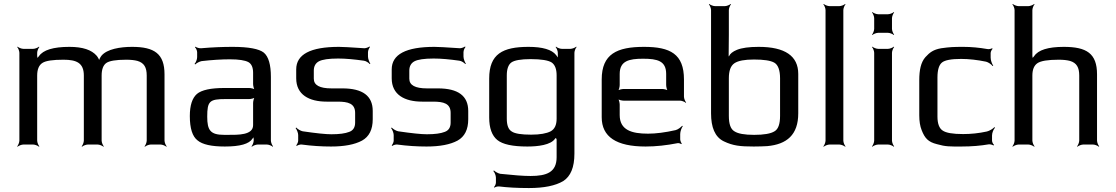

<svg xmlns="http://www.w3.org/2000/svg" viewBox="-20 -731 5646 971"><path d="M648 -494C588 -494 521 -483 493 -449C487 -441 479 -427 480 -419L484 -420C483 -427 475 -442 469 -449C443 -479 398 -494 331 -494C249 -494 198 -478 177 -447C174 -442 167 -437 166 -433L169 -431C171 -435 168 -443 168 -448V-464C168 -473 174 -488 179 -493L177 -495C172 -490 157 -484 148 -484H98C89 -484 74 -490 69 -495L67 -493C72 -488 78 -473 78 -464V-20C78 -11 72 4 67 9L69 11C74 6 89 0 98 0H148C157 0 172 6 177 11L179 9C174 4 168 -11 168 -20V-349C168 -380 177 -402 195 -413C212 -424 248 -429 301 -429C367 -429 404 -413 404 -349V-20C404 -11 398 4 393 9L395 11C400 6 415 0 424 0H474C483 0 498 6 503 11L505 9C500 4 494 -11 494 -20V-349C494 -380 502 -401 517 -412C532 -423 565 -429 618 -429C641 -429 660 -427 675 -423C709 -413 722 -390 722 -349V-20C722 -11 716 4 711 9L713 11C718 6 733 0 742 0H792C801 0 816 6 821 11L823 9C818 4 812 -11 812 -20V-355C812 -459 761 -494 648 -494Z M1350 -20V-342C1350 -404 1338 -445 1314 -465C1290 -484 1237 -494 1156 -494C1108 -494 1055 -492 997 -487C988 -486 973 -491 968 -495L966 -492C971 -488 977 -475 977 -467V-442C977 -430 970 -414 964 -408L967 -405C973 -411 988 -420 1000 -422C1052 -428 1100 -431 1143 -431C1188 -431 1219 -426 1236 -417C1252 -408 1260 -390 1260 -363V-306C1260 -297 1264 -280 1269 -275L1271 -277C1266 -282 1249 -286 1240 -286H1115C1046 -286 1000 -276 976 -256C952 -235 940 -198 940 -144C940 -82 953 -41 979 -21C1004 0 1050 10 1117 10C1194 10 1240 -3 1257 -30C1259 -34 1264 -38 1265 -41L1261 -42C1261 -39 1263 -31 1263 -27V-20C1263 -11 1257 4 1252 9L1254 11C1259 6 1274 0 1283 0H1330C1339 0 1354 6 1359 11L1361 9C1356 4 1350 -11 1350 -20ZM1028 -141C1028 -220 1040 -230 1121 -230H1240C1249 -230 1266 -234 1271 -239L1269 -241C1264 -236 1260 -219 1260 -210V-98C1260 -47 1184 -49 1132 -49H1114C1044 -49 1028 -72 1028 -141Z M1632 -217H1687C1740 -217 1776 -208 1776 -160V-111C1776 -87 1766 -71 1746 -64C1726 -56 1696 -52 1656 -52C1627 -52 1579 -57 1511 -67C1500 -69 1484 -79 1478 -86L1475 -83C1481 -76 1488 -59 1488 -48V-19C1488 -12 1482 0 1478 4L1481 7C1485 3 1498 -1 1506 0C1558 7 1607 10 1654 10C1722 10 1774 0 1811 -20C1847 -40 1865 -76 1865 -128V-170C1865 -246 1814 -284 1712 -284H1656C1597 -284 1567 -300 1567 -333V-374C1567 -396 1576 -412 1593 -421C1610 -430 1642 -435 1690 -435C1728 -435 1771 -431 1820 -424C1831 -423 1845 -413 1850 -407L1853 -409C1848 -416 1841 -433 1841 -445V-467C1841 -476 1847 -489 1851 -493L1849 -496C1844 -492 1831 -487 1823 -487C1752 -492 1709 -494 1694 -494C1550 -494 1478 -456 1478 -380V-335C1478 -252 1543 -217 1632 -217Z M2115 -217H2170C2223 -217 2259 -208 2259 -160V-111C2259 -87 2249 -71 2229 -64C2209 -56 2179 -52 2139 -52C2110 -52 2062 -57 1994 -67C1983 -69 1967 -79 1961 -86L1958 -83C1964 -76 1971 -59 1971 -48V-19C1971 -12 1965 0 1961 4L1964 7C1968 3 1981 -1 1989 0C2041 7 2090 10 2137 10C2205 10 2257 0 2294 -20C2330 -40 2348 -76 2348 -128V-170C2348 -246 2297 -284 2195 -284H2139C2080 -284 2050 -300 2050 -333V-374C2050 -396 2059 -412 2076 -421C2093 -430 2125 -435 2173 -435C2211 -435 2254 -431 2303 -424C2314 -423 2328 -413 2333 -407L2336 -409C2331 -416 2324 -433 2324 -445V-467C2324 -476 2330 -489 2334 -493L2332 -496C2327 -492 2314 -487 2306 -487C2235 -492 2192 -494 2177 -494C2033 -494 1961 -456 1961 -380V-335C1961 -252 2026 -217 2115 -217Z M2454 -334V-137C2454 -83 2468 -45 2495 -23C2522 -1 2572 10 2647 10C2698 10 2767 3 2788 -31C2789 -33 2795 -32 2795 -33L2791 -34C2791 -33 2795 -28 2795 -26V64C2795 140 2745 159 2663 159C2627 159 2576 155 2510 148C2499 146 2484 137 2478 131L2475 134C2481 140 2488 156 2488 168V192C2488 200 2483 211 2478 215L2481 218C2485 214 2497 211 2505 212C2545 217 2595 220 2655 220C2732 220 2789 208 2828 185C2866 161 2885 115 2885 46V-464C2885 -473 2891 -488 2896 -493L2894 -495C2889 -490 2874 -484 2865 -484H2821C2812 -484 2797 -490 2792 -495L2790 -493C2795 -488 2801 -473 2801 -464V-457C2801 -449 2801 -436 2803 -429L2807 -430C2805 -437 2797 -446 2792 -453C2771 -480 2724 -494 2653 -494C2522 -494 2454 -458 2454 -334ZM2795 -131C2795 -99 2785 -78 2765 -67C2744 -56 2711 -50 2666 -50C2617 -50 2584 -55 2568 -66C2551 -76 2543 -98 2543 -131V-350C2543 -382 2551 -404 2566 -415C2581 -426 2614 -432 2664 -432C2717 -432 2753 -426 2770 -415C2787 -403 2795 -381 2795 -350V-131Z M3237 -494C3100 -494 3023 -458 3023 -329V-138C3023 -39 3097 10 3245 10C3297 10 3351 4 3407 -7C3413 -8 3422 -5 3425 -2L3428 -5C3425 -8 3420 -20 3420 -26V-53C3420 -66 3427 -85 3433 -93L3430 -95C3424 -88 3409 -76 3397 -73C3344 -61 3297 -55 3257 -55C3175 -55 3114 -73 3114 -149V-202C3114 -211 3110 -228 3105 -233L3103 -231C3108 -226 3125 -222 3134 -222H3419C3428 -222 3443 -216 3448 -211L3450 -213C3445 -218 3439 -233 3439 -242V-329C3439 -458 3370 -494 3237 -494ZM3232 -434C3305 -434 3349 -423 3349 -357V-301C3349 -292 3353 -275 3358 -270L3360 -272C3355 -277 3338 -281 3329 -281H3134C3125 -281 3108 -277 3103 -272L3105 -270C3110 -275 3114 -292 3114 -301V-357C3114 -423 3161 -434 3232 -434Z M4017 -357C4017 -448 3950 -494 3817 -494C3768 -494 3732 -489 3707 -479C3685 -470 3672 -459 3667 -447C3666 -445 3663 -444 3663 -443L3667 -442C3667 -443 3665 -446 3665 -448C3665 -475 3666 -536 3666 -555V-680C3666 -689 3672 -704 3677 -709L3675 -711C3670 -706 3655 -700 3646 -700H3596C3587 -700 3572 -706 3567 -711L3565 -709C3570 -704 3576 -689 3576 -680V-158C3576 -88 3595 -38 3641 -16C3687 6 3723 10 3792 10C3819 10 3841 9 3860 8C3959 -1 4017 -49 4017 -158V-357ZM3925 -145C3925 -104 3916 -78 3897 -67C3878 -55 3843 -49 3794 -49C3745 -49 3712 -55 3694 -67C3675 -78 3666 -104 3666 -145V-335C3666 -373 3675 -398 3694 -411C3713 -424 3746 -430 3793 -430C3842 -430 3877 -425 3896 -414C3915 -403 3925 -376 3925 -335V-145Z M4245 -20V-680C4245 -689 4251 -704 4256 -709L4254 -711C4249 -706 4234 -700 4225 -700H4175C4166 -700 4151 -706 4146 -711L4144 -709C4149 -704 4155 -689 4155 -680V-20C4155 -11 4149 4 4144 9L4146 11C4151 6 4166 0 4175 0H4225C4234 0 4249 6 4254 11L4256 9C4251 4 4245 -11 4245 -20Z M4491 -585V-639C4491 -648 4497 -663 4502 -668L4500 -670C4495 -665 4480 -659 4471 -659H4421C4412 -659 4397 -665 4392 -670L4390 -668C4395 -663 4401 -648 4401 -639V-585C4401 -576 4395 -561 4390 -556L4392 -554C4397 -559 4412 -565 4421 -565H4471C4480 -565 4495 -559 4500 -554L4502 -556C4497 -561 4491 -576 4491 -585ZM4491 -20V-464C4491 -473 4497 -488 4502 -493L4500 -495C4495 -490 4480 -484 4471 -484H4421C4412 -484 4397 -490 4392 -495L4390 -493C4395 -488 4401 -473 4401 -464V-20C4401 -11 4395 4 4390 9L4392 11C4397 6 4412 0 4421 0H4471C4480 0 4495 6 4500 11L4502 9C4497 4 4491 -11 4491 -20Z M4997 -20V-46C4997 -60 5005 -78 5012 -85L5009 -88C5002 -80 4984 -69 4971 -66C4930 -57 4890 -53 4851 -53C4798 -53 4764 -59 4747 -71C4730 -82 4721 -106 4721 -141V-339C4721 -378 4729 -403 4744 -415C4759 -427 4791 -433 4841 -433C4881 -433 4923 -428 4967 -419C4979 -416 4994 -405 5000 -397L5003 -399C4997 -407 4990 -426 4990 -439V-463C4990 -470 4996 -481 5000 -484L4997 -487C4993 -484 4980 -481 4973 -483C4933 -490 4892 -494 4852 -494C4801 -494 4783 -493 4740 -487C4700 -480 4682 -466 4660 -442C4637 -416 4629 -376 4629 -326V-148C4629 -118 4633 -93 4641 -73C4657 -32 4674 -13 4718 -2C4763 11 4783 10 4842 10C4894 10 4940 6 4980 -1C4987 -2 5000 1 5004 5L5007 1C5002 -2 4997 -13 4997 -20Z M5360 -494C5280 -494 5230 -478 5210 -447C5207 -442 5200 -437 5199 -433L5203 -431C5204 -435 5201 -443 5201 -448V-680C5201 -689 5207 -704 5212 -709L5210 -711C5205 -706 5190 -700 5181 -700H5131C5122 -700 5107 -706 5102 -711L5100 -709C5105 -704 5111 -689 5111 -680V-20C5111 -11 5105 4 5100 9L5102 11C5107 6 5122 0 5131 0H5181C5190 0 5205 6 5210 11L5212 9C5207 4 5201 -11 5201 -20V-349C5201 -378 5209 -399 5226 -411C5243 -423 5279 -429 5334 -429C5357 -429 5376 -427 5391 -423C5425 -413 5438 -390 5438 -349V-20C5438 -11 5432 4 5427 9L5429 11C5434 6 5449 0 5458 0H5508C5517 0 5532 6 5537 11L5539 9C5534 4 5528 -11 5528 -20V-355C5528 -461 5475 -494 5360 -494Z"/></svg>

Font: Gamestation Storm
Style: Regular
Weight: 400
Designer: Jonas Hecksher
Foundry: Jonas Hecksher, Playtypeª, e-types AS
Version: Version 1.003